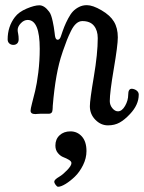

<svg xmlns="http://www.w3.org/2000/svg" viewBox="-20 -442 561 748"><path d="M318.4 -421.9Q341.3 -421.9 375.2 -402.1Q409.2 -382.3 423.8 -357.9Q439 -333 439 -296.4Q439 -265.6 423.3 -173.8Q407.7 -82 407.7 -48.3Q407.7 -32.7 417.7 -20.5Q427.7 -8.3 439.5 -8.3Q455.1 -8.3 467.3 -29.5Q479.5 -50.8 479.5 -73.2Q479.5 -96.2 493.2 -96.2Q497.6 -96.2 503.4 -94.2Q510.7 -91.8 515.6 -86.2Q520.5 -80.6 520.5 -73.2Q520.5 -33.7 486.3 2.4Q465.3 24.9 445.8 35.6Q426.3 46.4 400.4 46.4Q373 46.4 351.6 24.7Q330.1 2.9 330.1 -28.3Q330.1 -52.2 345.5 -142.8Q360.8 -233.4 360.8 -293.5Q360.8 -323.7 345.9 -341.8Q331.1 -359.9 300.8 -359.9Q288.1 -359.9 277.1 -350.3Q266.1 -340.8 256.6 -321.5Q247.1 -302.2 240.7 -285.9Q234.4 -269.5 225.1 -243.2Q223.6 -238.3 222.7 -235.8Q196.3 -160.2 185.5 -29.3Q185.5 -27.3 185.3 -22.5Q185.1 -17.6 184.8 -15.1Q184.6 -12.7 183.8 -9Q183.1 -5.4 181.6 -3.7Q180.2 -2 177.5 -0.5Q174.8 1 171.4 1H140.1Q134.8 1 127 1.7Q119.1 2.4 117.7 2.4Q99.1 2.4 99.1 -10.7Q99.1 -17.6 104.7 -39.3Q110.4 -61 116.9 -87.6Q123.5 -114.3 129.2 -159.4Q134.8 -204.6 134.8 -252Q134.8 -364.3 87.9 -364.3Q73.2 -364.3 61 -351.3Q48.8 -338.4 48.8 -325.2Q48.8 -319.3 50.8 -310.3Q52.7 -301.3 52.7 -289.1Q52.7 -278.3 46.9 -272.7Q41 -267.1 32.2 -267.1Q22.5 -267.1 16.1 -272.9Q9.8 -278.8 9.8 -288.6Q9.8 -338.4 38.1 -375.5Q53.2 -395.5 83.7 -408.4Q114.3 -421.4 133.3 -421.4Q152.8 -421.4 171.4 -396.5Q175.8 -391.1 179.2 -381.3Q182.6 -371.6 185.3 -358.9Q188 -346.2 189.5 -337.2Q190.9 -328.1 192.6 -315.4Q194.3 -302.7 194.3 -301.8Q196.8 -287.1 204.6 -287.1Q212.9 -287.1 217.3 -300.8Q224.6 -323.2 230.5 -337.9Q236.3 -352.5 245.6 -370.1Q254.9 -387.7 264.4 -397.7Q273.9 -407.7 287.8 -414.8Q301.8 -421.9 318.4 -421.9ZM191.4 265.6Q191.4 257.8 211.4 246.1Q224.1 238.8 241.2 221.2Q258.3 203.6 258.3 193.4Q258.3 186.5 248.5 180.7Q238.8 174.8 227.1 170.4Q215.3 166 205.6 154.3Q195.8 142.6 195.8 125Q195.8 100.1 212.2 85Q228.5 69.8 254.4 69.8Q281.2 69.8 299.1 89.8Q316.9 109.9 316.9 146.5Q316.9 174.3 303.5 201.4Q290 228.5 271.7 246.1Q253.4 263.7 235.4 274.7Q217.3 285.6 206.5 285.6Q202.1 285.6 196.8 278.3Q191.4 271 191.4 265.6Z"/></svg>

Font: Cooper*
Style: Italic
Weight: 400
Italic angle: -7°
Designer: Owen Earl
Foundry: indestructible type*
Version: Version 0.001